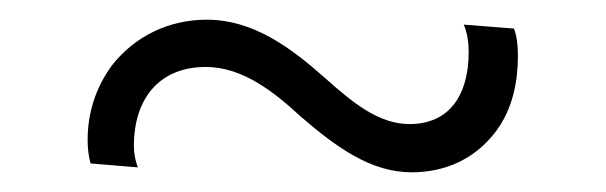

<svg xmlns="http://www.w3.org/2000/svg" viewBox="-20 -347 615 195"><path d="M120 -177C117 -185 116 -192 116 -199C116 -247 142 -279 189 -279C226 -279 258 -254 285 -229C322 -197 357 -172 398 -172C433 -172 463 -186 484 -214C501 -237 506 -265 506 -290C506 -301 505 -310 502 -318L451 -322C455 -313 456 -302 456 -294C456 -250 436 -221 396 -221C365 -221 339 -242 311 -267C275 -299 237 -327 190 -327C151 -327 117 -310 94 -281C77 -258 69 -232 69 -205C69 -196 70 -188 72 -181Z"/></svg>

Font: Jost Light
Style: Regular
Weight: 300
Version: Version 3.710